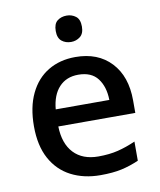

<svg xmlns="http://www.w3.org/2000/svg" viewBox="-84 -812 742 889"><g transform="rotate(-10 286.5 -367.5)"><path d="M296 -549Q402 -549 463.5 -483.5Q525 -418 525 -305V-246H163Q165 -165 206.5 -121Q248 -77 322 -77Q374 -77 414.5 -87Q455 -97 498 -116V-26Q457 -8 416 1Q375 10 317 10Q239 10 179 -21Q119 -52 85.5 -113.5Q52 -175 52 -266Q52 -356 82.5 -419.5Q113 -483 168 -516Q223 -549 296 -549ZM295 -466Q239 -466 205 -429.5Q171 -393 165 -326H417Q416 -388 386.5 -427Q357 -466 295 -466ZM290 -745Q314 -745 332.5 -731Q351 -717 351 -683Q351 -650 332.5 -635.5Q314 -621 290 -621Q264 -621 246 -635.5Q228 -650 228 -683Q228 -717 246 -731Q264 -745 290 -745Z"/></g></svg>

Font: Noto Kufi Arabic Medium
Style: Regular
Weight: 500
Designer: Monotype Design Team, David Williams, Khaled Hosny
Foundry: Google LLC
Version: Version 2.109; ttfautohint (v1.8.4.7-5d5b)